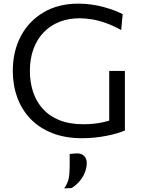

<svg xmlns="http://www.w3.org/2000/svg" viewBox="-20 -746 773 1051"><path d="M430 10.6Q337.2 10.6 266.4 -17.2Q195.6 -45 147.4 -94.9Q99.3 -144.9 74.7 -212.1Q50.1 -279.4 50.1 -357.9Q50.1 -465.5 94.4 -548.7Q138.7 -631.8 219.5 -679Q300.2 -726.1 409.4 -726.1Q446.9 -726.1 482.1 -720.9Q517.4 -715.8 548.7 -707.1Q580 -698.5 606.3 -688.5Q632.6 -678.4 651.6 -668.3L643.3 -581.6Q602.1 -604.4 563 -618.7Q523.8 -633 486.9 -639.5Q449.9 -646 415.1 -646Q355.4 -646 305.7 -626.5Q256.1 -606.9 219.6 -569.5Q183.2 -532 163.4 -478.5Q143.6 -425 143.6 -357.6Q143.6 -296.5 160.9 -243.6Q178.2 -190.7 213.9 -150.7Q249.6 -110.7 305 -88.3Q360.5 -65.9 436.3 -65.9Q464.5 -65.9 492.4 -68.7Q520.3 -71.5 547.7 -77.7Q575.1 -83.9 601.6 -93.6Q628 -103.3 652.9 -117L663.7 -31.8Q646.5 -24.2 621.2 -16.6Q595.8 -9.1 564.9 -2.9Q534 3.3 499.8 7Q465.6 10.6 430 10.6ZM577.8 -30.4Q577.8 -83.5 577.8 -122.9Q577.8 -162.4 577.8 -201.9Q577.8 -248.8 577.8 -284.8Q577.8 -320.8 577.8 -357.8H663.7Q663.7 -320.8 663.7 -284.8Q663.7 -248.8 663.7 -201.9Q663.7 -162.4 663.7 -123.1Q663.7 -83.9 663.7 -31.8ZM331.1 285Q351.4 256.7 356.4 229.7Q361.4 202.6 361.4 162.5Q361.4 146.2 361.4 129.5Q361.4 112.8 361.4 96.6L402.6 93.4Q428.8 94.6 441.9 109.1Q454.9 123.6 454.9 146.1Q454.9 172 444.6 197.9Q434.4 223.7 415.6 245.9Q396.8 268.1 371.4 283.7Z"/></svg>

Font: Commissioner Thin
Style: Regular
Weight: 100
Designer: Kostas Bartsokas
Foundry: Kostas Bartsokas
Version: Version 1.001;gftools[0.9.23]